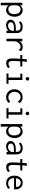

<svg xmlns="http://www.w3.org/2000/svg" viewBox="2318 -3014 863 5540"><g transform="rotate(90 2750.0 -244.5)"><path d="M60 -457H133V-387Q156 -424 194.5 -445.5Q233 -467 272 -467Q310 -467 344.5 -452.5Q379 -438 405.5 -409Q432 -380 447.5 -336Q463 -292 463 -232Q463 -172 446.5 -126Q430 -80 403 -49.5Q376 -19 341.5 -3.5Q307 12 271 12Q229 12 193 -7Q157 -26 134 -60V167H60ZM133 -190Q135 -116 167 -84Q199 -52 246 -52Q271 -52 296 -60Q321 -68 342 -87.5Q363 -107 375.5 -139Q388 -171 388 -219Q388 -307 351.5 -355.5Q315 -404 249 -406Q229 -406 208 -399Q187 -392 170.5 -375Q154 -358 143.5 -329.5Q133 -301 133 -259Z M591 -403Q652 -467 754 -467Q838 -467 886.5 -424.5Q935 -382 935 -283V0H867V-50Q794 11 703 11Q667 11 638.5 0Q610 -11 590 -29Q570 -47 559.5 -70Q549 -93 549 -116Q549 -185 608.5 -225Q668 -265 780 -269H866V-286Q866 -354 837.5 -381Q809 -408 749 -408Q675 -408 626 -357ZM869 -214H852Q838 -214 825.5 -214.5Q813 -215 801 -215Q746 -215 711 -207.5Q676 -200 656 -187Q636 -174 628.5 -157.5Q621 -141 621 -122Q621 -90 649 -67Q677 -44 718 -44Q748 -44 772 -53.5Q796 -63 814 -76.5Q832 -90 843 -104.5Q854 -119 859 -130Q869 -150 869 -184Z M1099 -457H1174L1172 -369Q1193 -417 1238.5 -442.5Q1284 -468 1336 -468Q1410 -468 1458 -418L1425 -349Q1414 -364 1405 -374Q1396 -384 1385.5 -391Q1375 -398 1362.5 -402Q1350 -406 1332 -406Q1299 -406 1270 -390.5Q1241 -375 1219.5 -349.5Q1198 -324 1185 -291Q1172 -258 1172 -222V1H1099Z M1688 -579 1767 -592Q1767 -583 1764.5 -576Q1762 -569 1761 -565L1749 -457H1899V-398H1749Q1740 -309 1740 -231Q1740 -183 1742 -150Q1744 -117 1752.5 -98Q1761 -79 1777 -68.5Q1793 -58 1820 -58Q1866 -58 1922 -99L1944 -42Q1875 9 1802 9Q1730 9 1697 -34.5Q1664 -78 1667 -176Q1667 -212 1669 -268Q1671 -324 1677 -398H1570V-457H1680Z M2106 -457H2289V-58H2396V0H2100V-58H2217V-399H2106ZM2218 -641Q2233 -656 2254 -656Q2275 -656 2290.5 -640.5Q2306 -625 2306 -604Q2306 -583 2290.5 -568Q2275 -553 2254 -553Q2233 -553 2218 -568Q2203 -583 2203 -604Q2203 -626 2218 -641Z M2957 -381 2906 -322Q2901 -325 2901.5 -328.5Q2902 -332 2900.5 -338Q2899 -344 2893 -353Q2887 -362 2869 -377Q2835 -405 2776 -405Q2747 -405 2720.5 -393Q2694 -381 2674 -358.5Q2654 -336 2642 -304.5Q2630 -273 2630 -234Q2630 -195 2642 -162Q2654 -129 2675 -105Q2696 -81 2725 -67.5Q2754 -54 2789 -54Q2858 -54 2908 -110L2950 -61Q2882 11 2783 11Q2734 11 2692.5 -7Q2651 -25 2620.5 -57Q2590 -89 2573 -132.5Q2556 -176 2556 -228Q2556 -279 2573 -323Q2590 -367 2620.5 -398.5Q2651 -430 2693.5 -448Q2736 -466 2786 -466Q2840 -466 2884.5 -443.5Q2929 -421 2957 -381Z M3106 -457H3289V-58H3396V0H3100V-58H3217V-399H3106ZM3218 -641Q3233 -656 3254 -656Q3275 -656 3290.5 -640.5Q3306 -625 3306 -604Q3306 -583 3290.5 -568Q3275 -553 3254 -553Q3233 -553 3218 -568Q3203 -583 3203 -604Q3203 -626 3218 -641Z M3560 -457H3633V-387Q3656 -424 3694.5 -445.5Q3733 -467 3772 -467Q3810 -467 3844.5 -452.5Q3879 -438 3905.5 -409Q3932 -380 3947.5 -336Q3963 -292 3963 -232Q3963 -172 3946.5 -126Q3930 -80 3903 -49.5Q3876 -19 3841.5 -3.5Q3807 12 3771 12Q3729 12 3693 -7Q3657 -26 3634 -60V167H3560ZM3633 -190Q3635 -116 3667 -84Q3699 -52 3746 -52Q3771 -52 3796 -60Q3821 -68 3842 -87.5Q3863 -107 3875.5 -139Q3888 -171 3888 -219Q3888 -307 3851.5 -355.5Q3815 -404 3749 -406Q3729 -406 3708 -399Q3687 -392 3670.5 -375Q3654 -358 3643.5 -329.5Q3633 -301 3633 -259Z M4091 -403Q4152 -467 4254 -467Q4338 -467 4386.5 -424.5Q4435 -382 4435 -283V0H4367V-50Q4294 11 4203 11Q4167 11 4138.5 0Q4110 -11 4090 -29Q4070 -47 4059.5 -70Q4049 -93 4049 -116Q4049 -185 4108.5 -225Q4168 -265 4280 -269H4366V-286Q4366 -354 4337.5 -381Q4309 -408 4249 -408Q4175 -408 4126 -357ZM4369 -214H4352Q4338 -214 4325.5 -214.5Q4313 -215 4301 -215Q4246 -215 4211 -207.5Q4176 -200 4156 -187Q4136 -174 4128.5 -157.5Q4121 -141 4121 -122Q4121 -90 4149 -67Q4177 -44 4218 -44Q4248 -44 4272 -53.5Q4296 -63 4314 -76.5Q4332 -90 4343 -104.5Q4354 -119 4359 -130Q4369 -150 4369 -184Z M4688 -579 4767 -592Q4767 -583 4764.5 -576Q4762 -569 4761 -565L4749 -457H4899V-398H4749Q4740 -309 4740 -231Q4740 -183 4742 -150Q4744 -117 4752.5 -98Q4761 -79 4777 -68.5Q4793 -58 4820 -58Q4866 -58 4922 -99L4944 -42Q4875 9 4802 9Q4730 9 4697 -34.5Q4664 -78 4667 -176Q4667 -212 4669 -268Q4671 -324 4677 -398H4570V-457H4680Z M5259 -468Q5295 -468 5329 -455Q5363 -442 5388.5 -415.5Q5414 -389 5429.5 -348Q5445 -307 5445 -251Q5445 -243 5444.5 -234.5Q5444 -226 5443 -218H5118Q5120 -170 5134.5 -137.5Q5149 -105 5171 -85Q5193 -65 5220 -56.5Q5247 -48 5274 -48Q5345 -48 5392 -99L5432 -60Q5374 10 5272 10Q5222 10 5180.5 -5.5Q5139 -21 5110 -51Q5081 -81 5065 -125.5Q5049 -170 5049 -227Q5049 -285 5065.5 -330Q5082 -375 5110.5 -405.5Q5139 -436 5177 -452Q5215 -468 5259 -468ZM5121 -274H5372Q5372 -278 5372.5 -281.5Q5373 -285 5373 -290Q5373 -315 5363.5 -337.5Q5354 -360 5338 -376.5Q5322 -393 5300.5 -403Q5279 -413 5254 -413Q5207 -413 5169 -379.5Q5131 -346 5121 -274Z"/></g></svg>

Font: Inconsolata
Style: Regular
Weight: 400
Designer: Raph Levien, Kirill Tkachev
Foundry: Cyreal
Version: Version 1.013